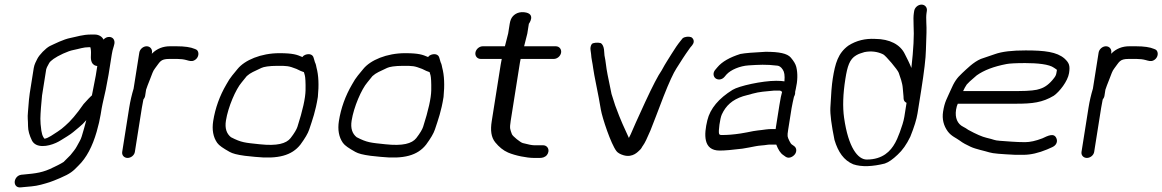

<svg xmlns="http://www.w3.org/2000/svg" viewBox="-20 -684 5049 834"><path d="M391.2 -534H375.6C338.9 -534 313.7 -524.5 287 -519.4C255.2 -513.3 217.3 -493.5 196.3 -483.9C178.3 -474.5 150.4 -445.6 141.9 -428.2C137.3 -418.6 129.2 -405 126.6 -388.5L109.2 -278.8C107.7 -269.4 106.6 -260.1 105.8 -250.9L101.5 -198.7C98.7 -169.3 101.8 -166.1 101.8 -136.2C101.8 -116.9 107.8 -96.1 119 -73.1C137.1 -39.5 187.6 -47.4 222.7 -63.2C230.5 -66.7 238.1 -70.8 245.1 -75.2C252.6 -79.9 261.2 -85.3 270.9 -91.2C297.3 -107.5 298.7 -111.7 323.5 -131.4C334.4 -140.1 344.6 -150.1 354.9 -162.2C348.8 -137.7 341.4 -113 335 -91.6C330.1 -74.9 323.5 -67.6 313.6 -48.1C307.5 -36 296.3 -23.2 285.7 -9.9L256.2 19.6C255.3 20.4 240.1 29.8 214.3 41.8L214 41.9L213.6 42.1C166.9 66 136.1 69.2 82.6 74.1L72 75.1L71.6 75.2C53 78.2 43.6 95 43.8 107.8C44.1 119.5 51.6 132.2 71.2 129.8L80.4 128.9C101.4 126.7 131.2 125.7 157.8 118.3C192.1 108.8 197.6 107.9 241.7 89.1C285.9 70.2 297.5 59.6 320.3 35.8C355.7 1.7 381.5 -48.1 399.9 -111.8C407.9 -139.8 413.7 -164.7 417.2 -186.5C420.5 -207.6 423.3 -223.2 425.5 -232.9L439.2 -293.9L451.6 -359.9L465.7 -448.5C467.3 -459.1 470 -470.1 473.7 -481.4L473.9 -481.9L476.9 -493.9L477 -494.5C479.3 -509.6 471.6 -522.2 456.1 -523.5C446.3 -524.3 436.7 -520 429.6 -512.1C424 -524.2 410 -534 391.2 -534ZM379.2 -269.6C379.2 -269.6 376.3 -267.2 374.7 -265.6L364.7 -255.6C356.7 -247.1 350 -239.9 343.9 -232.9L343.3 -232.3L342.8 -231.6C312.9 -188.3 285.9 -156.9 263 -137.6C248.4 -125.3 246.6 -122.7 230 -112C214.5 -102 188.4 -82.9 173.1 -81.4C172.8 -81.7 170.3 -84.9 168.3 -88.3C164.4 -95 161.4 -104.4 159.6 -116.5C153.3 -161.3 155.3 -177.4 157.9 -216.3L162.6 -268.9L180.8 -383.5C181.2 -386.2 185.3 -396.2 193.8 -410.4C199.7 -420.2 218.7 -434.8 254.1 -451.1C272.4 -459.5 287.3 -464.5 297.9 -466.6C326 -472 341.3 -479 366.9 -479H372.3C374.5 -472.3 375.9 -461.6 375.1 -447.5C374.3 -432.4 372.4 -404.7 397.1 -398.2C399.1 -397.7 398.6 -397.7 402.6 -397.3L396 -355.7L382.8 -287.7C381.8 -281.4 380.9 -276.9 379.2 -269.6Z M560.3 -298.9C552.6 -273.7 545.7 -244.4 541.3 -216.6L510.8 -24.1C508.6 -9.8 519.1 2 534.2 2C549.2 2 563.5 -9.8 565.8 -24L596.2 -215.8C598 -227.6 600.1 -238.7 602.4 -249.2L602.5 -249.5L602.9 -251.8C605.6 -254.8 609.4 -261.5 610.3 -266.9L614.6 -294.4C617.8 -304.3 623.5 -319.7 631.3 -338.8C641.3 -363.2 643.2 -374.3 653.6 -387.4C675 -414.5 675.6 -428 715.3 -428H749.7C764.4 -428 777.6 -426.4 789.3 -423.2C802.1 -419.7 811.8 -416.2 822.8 -421.3C838.9 -428.8 844.7 -446.2 840.6 -458.3C838.4 -464.4 835.7 -468.5 825.5 -471.7C808.3 -479.2 781.6 -483 747.2 -483H718C688.3 -483 661.8 -472.8 641 -452C640.3 -451.3 640.1 -451.1 639.3 -450.3L640.1 -455.5C642.5 -470.5 632 -483 617 -483C602 -483 587.5 -470.5 585.1 -455.5Z M1304 -357.2C1306.3 -349.1 1307.9 -326.2 1307.2 -290.9C1306.5 -257.6 1294.9 -204.5 1271.9 -133C1268.4 -122.2 1258.6 -105.2 1242.2 -84.1C1223.2 -60.2 1183.5 -49.1 1107.5 -57.4C1044.3 -64.2 1029.4 -64.1 983.1 -88.1C964.3 -103.3 956 -126.3 961.4 -160.2C970.7 -219.3 1004.3 -296.8 1029.9 -326.3C1037.1 -334.6 1043.7 -342.7 1051.9 -353.5C1068.2 -368.4 1084.2 -373.8 1115.6 -389C1125.4 -393.7 1148.5 -398 1185 -398C1226.7 -398 1233 -398.1 1267.6 -384.7C1281.3 -377.7 1291.3 -373.2 1300.1 -370.6C1300.7 -368.6 1302.3 -362.8 1304 -357.2ZM1291.4 -437.1C1270.6 -446 1253.6 -453 1193.7 -453C1113.6 -453 1042.8 -422.7 1011.9 -384.4L988.5 -355.9C980.2 -345.9 971.7 -332.7 963.2 -317.2C934.2 -267.8 915 -214.5 906.1 -158.5C900.2 -120.9 905.7 -88.6 923.6 -63.3C931.7 -51.8 949.4 -39.9 977.5 -24.2C990.3 -17 1009.6 -11.8 1043.8 -7.2L1088 -2.6C1188.3 7.7 1247.8 -8.5 1285.1 -56.1C1304.9 -83.2 1317.5 -104.2 1323.3 -121.9C1337.7 -165.6 1350.7 -200 1360.6 -262.5L1360.6 -262.9L1360.7 -263.2C1365.7 -314.2 1364 -356.5 1354.8 -390.4C1352.9 -397.6 1353.3 -403.1 1347.9 -413.9L1342.6 -432C1339 -448 1323 -451.9 1306.8 -446.2C1301.7 -444.4 1298.2 -442.2 1293.5 -436.2C1293.1 -436.4 1292 -436.8 1291.4 -437.1Z M1850 -357.2C1852.3 -349.1 1853.9 -326.2 1853.2 -290.9C1852.5 -257.6 1840.9 -204.5 1817.9 -133C1814.4 -122.2 1804.6 -105.2 1788.2 -84.1C1769.2 -60.2 1729.5 -49.1 1653.5 -57.4C1590.3 -64.2 1575.4 -64.1 1529.1 -88.1C1510.3 -103.3 1502 -126.3 1507.4 -160.2C1516.7 -219.3 1550.3 -296.8 1575.9 -326.3C1583.1 -334.6 1589.7 -342.7 1597.9 -353.5C1614.2 -368.4 1630.2 -373.8 1661.6 -389C1671.4 -393.7 1694.5 -398 1731 -398C1772.7 -398 1779 -398.1 1813.6 -384.7C1827.3 -377.7 1837.3 -373.2 1846.1 -370.6C1846.7 -368.6 1848.3 -362.8 1850 -357.2ZM1837.4 -437.1C1816.6 -446 1799.6 -453 1739.7 -453C1659.6 -453 1588.8 -422.7 1557.9 -384.4L1534.5 -355.9C1526.2 -345.9 1517.7 -332.7 1509.2 -317.2C1480.2 -267.8 1461 -214.5 1452.1 -158.5C1446.2 -120.9 1451.7 -88.6 1469.6 -63.3C1477.7 -51.8 1495.4 -39.9 1523.5 -24.2C1536.3 -17 1555.6 -11.8 1589.8 -7.2L1634 -2.6C1734.3 7.7 1793.8 -8.5 1831.1 -56.1C1850.9 -83.2 1863.5 -104.2 1869.3 -121.9C1883.7 -165.6 1896.7 -200 1906.6 -262.5L1906.6 -262.9L1906.7 -263.2C1911.7 -314.2 1910 -356.5 1900.8 -390.4C1898.9 -397.6 1899.3 -403.1 1893.9 -413.9L1888.6 -432C1885 -448 1869 -451.9 1852.8 -446.2C1847.7 -444.4 1844.2 -442.2 1839.5 -436.2C1839.1 -436.4 1838 -436.8 1837.4 -437.1Z M2339.1 -53H2300.6C2292.1 -53 2274.9 -56 2251.1 -62.5C2241.7 -64.4 2206.5 -92.4 2203.5 -101.3C2196.2 -122.8 2192.8 -123.7 2198.4 -159.4L2238.5 -412.5C2239.5 -418.8 2240.5 -424 2241.5 -428H2385.5C2400.5 -428 2415 -440.5 2417.3 -455.5C2419.7 -470.5 2409.2 -483 2394.2 -483H2256.6L2270.5 -538.1L2277.2 -580.5C2277.2 -580.5 2310.4 -624.9 2257.3 -630.8C2227.1 -634.2 2206.6 -617.9 2199.1 -599.5C2196.8 -593.8 2195.1 -587.5 2194 -580.5L2187.4 -538.9L2173.2 -483H2077C2062 -483 2047.5 -470.5 2045.1 -455.5C2042.8 -440.5 2053.2 -428 2068.3 -428H2159.5L2155 -404.1L2115.9 -157.2C2109.7 -118.3 2113.2 -87.7 2131.4 -65.5C2147.9 -45.4 2165.8 -30.6 2186.9 -21.4C2218.1 -7.9 2268.9 2 2299.1 2H2325.1C2335.2 2 2347.4 -0.5 2355.8 -10.8C2359.3 -15.2 2361.4 -20.4 2362.2 -25.5C2364.6 -40.5 2354.1 -53 2339.1 -53Z M2545.3 -465.3C2546.6 -457.8 2547.4 -452.4 2547.5 -449.6C2548.6 -428 2553.6 -412.6 2556.7 -387.2C2561 -354.7 2575.8 -289.1 2580.9 -259.1L2589.9 -208.1C2596.2 -171.4 2633.9 -58.2 2657.7 -27.6C2662.6 -20.8 2674.2 -13.7 2688.8 -9.6C2729.6 2.3 2752.6 -27 2757.1 -30.5C2767.6 -39.3 2766.9 -44.1 2773.5 -52.5C2781.1 -62.7 2790.8 -83.3 2805.4 -117.4C2819.2 -151.5 2837.5 -200.6 2862.1 -264.5C2886.3 -326.3 2905.6 -367.6 2918.1 -386.7C2945 -428.2 2946.9 -433.6 2978.1 -477.2L2986.4 -487L2986.8 -487.9C2998.7 -501.9 2993 -516.7 2982.3 -522.6C2972.1 -526 2955.9 -525.5 2945.4 -517.9L2936.6 -507C2924.1 -491.7 2911.3 -473 2897.8 -451C2880.6 -422.2 2874.6 -416.2 2854 -378.1C2838.4 -355.9 2815 -310.6 2782.3 -240.2C2749.5 -168.8 2728.6 -122.5 2719.6 -100.7C2716.9 -94.9 2714.4 -89.9 2711.7 -84.9C2691.1 -130.9 2678.6 -153.8 2652.2 -226.1L2636.3 -275.9C2629.5 -308.7 2624.1 -336.8 2619.2 -359.5C2611.7 -397 2612.4 -412 2605.7 -443.5C2603.9 -450.4 2607.6 -487.1 2588.8 -497C2575.4 -500.1 2558.9 -498.9 2551.1 -493.5C2545 -485 2543.7 -474.9 2545.3 -465.3Z M3204.2 -38.2 3204.9 -38.3 3234.1 -43.4C3255.9 -47.4 3268.3 -50.7 3287.1 -52.1C3307.8 -53.5 3313.1 -56 3324.9 -56H3351.9C3360.5 -34.2 3369.2 -18.9 3383.2 -9.8L3392.9 -2.9C3407.3 6.7 3425.1 -3.3 3433.2 -14.4C3441.2 -25.5 3441.4 -41.6 3428.6 -50.1L3418.6 -57.2L3418.3 -57.4C3417.2 -58.1 3413.2 -62.6 3409 -71.6C3400.1 -90.8 3399 -91 3403.6 -120.5L3418.5 -214.5C3420.8 -228.6 3425.9 -250.6 3428.7 -263.2C3429.6 -267.2 3435 -271.8 3434 -285.5C3434.9 -288.9 3435.9 -292.7 3436.8 -298C3444.6 -332.1 3445.8 -364.8 3438.9 -393.1C3435.8 -405.9 3427.7 -418.9 3415.1 -433.8C3399.7 -452.1 3363.6 -459 3306.8 -459H3306.1L3305.5 -459C3253.8 -456.4 3215.6 -453.5 3196.9 -449.7L3196.2 -449.6L3195.5 -449.4C3150.4 -435.1 3116.5 -416.4 3096 -391.6L3087.7 -381.8C3075 -367.9 3078.6 -351.4 3087.8 -344C3096.9 -336.6 3114.9 -335.6 3127.2 -350.4L3135.5 -360.2C3154.5 -381.1 3194.3 -397.6 3231.5 -400C3275.7 -402.7 3307.4 -405 3357.7 -398.7C3363.3 -398 3372.7 -393.8 3380.1 -381.6L3380.4 -381L3380.7 -380.5C3386.7 -371.7 3389.7 -357 3387.4 -330.6C3379.9 -332 3368.2 -333 3351.5 -333C3291.1 -333 3189.9 -310.9 3162.1 -293.7C3102.7 -256.9 3064.8 -212.7 3052.5 -161.5C3037.5 -99.8 3033.8 -30 3106.1 -30C3129.1 -30 3159.9 -32.8 3204.2 -38.2ZM3350.6 -133C3350.1 -129.6 3349.8 -127.8 3349.3 -123.5H3336.9C3325.7 -123.5 3315.5 -123.1 3306.7 -121.7C3277.3 -117.1 3269.3 -118.8 3224.3 -109L3196.9 -104.2C3166.5 -99.6 3140.9 -97.5 3114.8 -97.5C3106.8 -97.5 3104.8 -99.5 3103.4 -103.6C3100 -113.6 3107.3 -169.3 3115.4 -186.9C3133 -225 3160.6 -250.7 3207.5 -265.9C3218.7 -269 3232.8 -272.8 3249.7 -277.4C3279.2 -285.6 3305.6 -287 3342.4 -290.5H3367.1C3368.6 -290.5 3371.9 -289.8 3377.2 -284.8C3373.8 -274.2 3370 -255.1 3365.5 -227Z M3951 -636.5 3949.6 -627.5C3947.6 -615.1 3947.4 -598 3948.4 -573.9C3951.1 -531 3948 -470 3938.8 -388.8C3930.8 -409.5 3920 -430.4 3910.4 -449.2C3890.6 -490.8 3844.2 -514.6 3782.1 -515C3738.5 -517.4 3699.9 -508 3665.5 -486.1C3620.3 -453.4 3607.8 -408.9 3597.2 -342.1C3593 -315.5 3589.6 -273.9 3586.9 -216.4C3585.5 -187 3591.6 -141.3 3604.8 -76.1C3620.6 -23.3 3645.4 12.4 3686.2 29.6C3722.6 42.1 3771 39.5 3823.2 26.4C3840.5 20.6 3858.5 7.5 3878.8 -11.8C3900 -31 3918.2 -57.1 3933.8 -89.5L3934 -90L3934.2 -90.4C3950.9 -131.9 3961.4 -165.5 3965.5 -191.6L3981.2 -290.2C3994.3 -373.2 4001.3 -431.5 4001.9 -466.1C4002.8 -501.4 4003.7 -526.7 4004.4 -541.8C4005.8 -569.6 4001 -604.5 4004.6 -627.5L4006 -636.5C4008.4 -651.5 3997.9 -664 3982.9 -664C3967.8 -664 3953.4 -651.5 3951 -636.5ZM3908.2 -176.5C3902.3 -139.4 3875.1 -73.3 3868.9 -64.5L3868.4 -63.8L3868 -63C3848.8 -27.7 3814.3 9 3744.9 9C3706.5 9 3664.9 -42.5 3646.5 -172.5C3639.9 -219.2 3641.6 -275.3 3652 -340.7C3660.7 -396.1 3670.3 -427 3698.9 -443.6C3713.2 -451.8 3716.6 -451.6 3734.9 -457.7C3762.6 -463.2 3790.5 -460.5 3816.2 -448C3827.4 -442.5 3879.3 -381.1 3883.8 -367.9C3890 -349.6 3899.8 -324.6 3901.4 -300.9C3902.6 -284.4 3903.6 -272.9 3904.6 -265.5L3905 -255.6L3905.1 -255.2C3905.9 -247.6 3908.4 -242 3917.8 -237.2Z M4179.4 -317C4182.4 -321.1 4197 -335.2 4222.7 -356.7C4254.3 -379 4296.6 -395.3 4352.3 -405.9C4364.5 -408.3 4392.6 -410 4433.3 -410C4485.6 -410 4537.4 -405.1 4558.2 -389.7C4573.8 -377.7 4571.8 -386.7 4568.6 -366C4567.4 -358.6 4564.3 -352 4558.2 -344.6C4538.8 -319 4518.7 -304.7 4498.6 -298.5L4497.7 -298.2L4496.9 -297.9C4483.7 -292.5 4451.9 -288.5 4403.3 -288.5L4163.6 -288.5C4168.2 -298.4 4173.5 -308.9 4179.4 -317ZM4394.6 -233.5C4464.5 -233.5 4508.1 -238.6 4557.4 -268.2C4581.9 -285.2 4618 -330.9 4623.7 -366.5C4628.9 -399.8 4623.6 -411.2 4604.3 -429.4C4570.7 -458.9 4516.9 -465 4435.2 -465C4377.4 -465 4333.1 -460.3 4301.1 -448.7C4280.8 -441.7 4260.6 -434.8 4240.6 -428.1C4207.4 -414 4179 -384.2 4159.7 -366.6C4135.4 -344.3 4124.5 -327.4 4108.9 -291.3C4093.4 -255.2 4083.6 -243.6 4076.5 -199C4071.5 -167.2 4078.6 -138.2 4096.9 -113.2C4112.4 -92.1 4134.3 -84.4 4149 -73.2C4163.1 -62.5 4177.3 -55.3 4196.3 -46.4C4217.8 -36.2 4258 -28.4 4277.2 -22.2C4293.4 -17 4328.6 -14.6 4390.7 -11.5L4391.3 -11.5H4425.6C4457 -11.5 4491.8 -19.7 4528.1 -34.8L4550.7 -44.8C4558.2 -48.3 4565.5 -53.6 4569.1 -62.2C4572.3 -69.5 4571.4 -76.7 4569.1 -82.5C4558.9 -109 4531.1 -93.9 4507.6 -83C4479.1 -72 4454.1 -66.5 4432.7 -66.5C4392.8 -66.5 4354.8 -70.3 4323.3 -72.4C4297.1 -74.2 4300.8 -77.4 4264 -85.8C4247.2 -89.7 4220.4 -101 4186.1 -119.8C4178.5 -125.2 4171.3 -129.7 4163.8 -133.4C4139.1 -145.5 4127.3 -172.1 4132.9 -207.5C4134.9 -220.3 4137.1 -225.4 4140.4 -233.5Z M4727.3 -298.9C4719.6 -273.7 4712.7 -244.4 4708.3 -216.6L4677.8 -24.1C4675.6 -9.8 4686.1 2 4701.2 2C4716.2 2 4730.5 -9.8 4732.8 -24L4763.2 -215.8C4765 -227.6 4767.1 -238.7 4769.4 -249.2L4769.5 -249.5L4769.9 -251.8C4772.6 -254.8 4776.4 -261.5 4777.3 -266.9L4781.6 -294.4C4784.8 -304.3 4790.5 -319.7 4798.3 -338.8C4808.3 -363.2 4810.2 -374.3 4820.6 -387.4C4842 -414.5 4842.6 -428 4882.3 -428H4916.7C4931.4 -428 4944.6 -426.4 4956.3 -423.2C4969.1 -419.7 4978.8 -416.2 4989.8 -421.3C5005.9 -428.8 5011.7 -446.2 5007.6 -458.3C5005.4 -464.4 5002.7 -468.5 4992.5 -471.7C4975.3 -479.2 4948.6 -483 4914.2 -483H4885C4855.3 -483 4828.8 -472.8 4808 -452C4807.3 -451.3 4807.1 -451.1 4806.3 -450.3L4807.1 -455.5C4809.5 -470.5 4799 -483 4784 -483C4769 -483 4754.5 -470.5 4752.1 -455.5Z"/></svg>

Font: MewTooHand
Style: BdWideIta
Weight: 400
Designer: Mew Too, Robert Jablonski
Version: Version 0.77